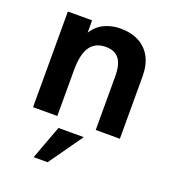

<svg xmlns="http://www.w3.org/2000/svg" viewBox="-133 -603 831 930"><g transform="rotate(20 282.0 -138.0)"><path d="M61 -493H186V-429.5Q209.5 -467.5 247.5 -485.2Q285.5 -503 330 -503Q385.5 -503 425.8 -481.5Q466 -460 487.2 -419.5Q508.5 -379 508.5 -322V0H384V-276Q384 -337.5 361.8 -366.2Q339.5 -395 293 -395Q239 -395 212.5 -356.5Q186 -318 186 -236.5V0H61ZM211 52.5H341.5L218.5 226.5H146.5Z"/></g></svg>

Font: HK Grotesk
Style: Bold
Weight: 700
Designer: Alfredo Marco Pradil
Foundry: Hanken Design Co.
Version: Version 3.001